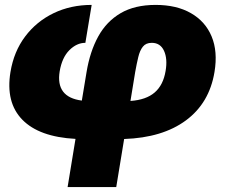

<svg xmlns="http://www.w3.org/2000/svg" viewBox="-20 -547 903 771"><path d="M251.5 204.1 283.2 10.7Q137.2 2.9 69.6 -66.4Q2 -135.7 22 -257.8Q35.6 -340.3 81.1 -400.6Q126.5 -460.9 195.3 -494.1Q264.2 -527.3 348.1 -527.3L322.8 -375Q288.1 -375 258.5 -345.5Q229 -315.9 219.7 -260.7Q202.6 -156.7 308.6 -143.1L327.6 -257.8Q341.3 -340.3 374.5 -400.6Q407.7 -460.9 464.4 -494.1Q521 -527.3 605 -527.3Q689 -527.3 746.8 -494.1Q804.7 -460.9 829.8 -400.6Q855 -340.3 841.3 -257.8Q820.8 -133.3 726.8 -63.7Q632.8 5.9 478.5 11.2L446.8 204.1ZM503.9 -141.6Q566.9 -146 601.3 -175.8Q635.7 -205.6 645 -262.2Q653.3 -310.5 638.7 -342.8Q624 -375 589.4 -375Q565.9 -375 553.7 -359.6Q541.5 -344.2 535.2 -317.6Q528.8 -291 522.9 -257.8Z"/></svg>

Font: Inter Display Black
Style: Italic
Weight: 900
Italic angle: -9.39999°
Designer: Rasmus Andersson
Foundry: rsms
Version: Version 4.000;git-a52131595